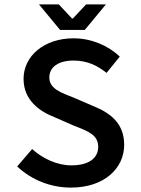

<svg xmlns="http://www.w3.org/2000/svg" viewBox="-20 -840 639 872"><path d="M58 -84C123 -23 210 12 302 12C454 12 544 -76 544 -182C544 -277 485 -326 402 -359L316 -396C257 -419 204 -437 204 -488C204 -536 246 -565 314 -565C374 -565 420 -544 464 -509L524 -583C470 -634 394 -666 314 -666C181 -666 87 -586 87 -482C87 -386 158 -335 227 -308L316 -269C381 -244 426 -227 426 -173C426 -122 384 -89 304 -89C240 -89 175 -119 126 -163ZM371 -820 311 -756H307L247 -820H157L253 -704H365L461 -820Z"/></svg>

Font: Source Code Pro Semibold
Style: Regular
Weight: 600
Monospace: yes
Designer: Paul D. Hunt
Foundry: Adobe Systems Incorporated
Version: Version 1.017;PS 1.000;hotconv 1.0.70;makeotf.lib2.5.5900